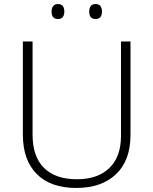

<svg xmlns="http://www.w3.org/2000/svg" viewBox="-20 -919 758 949"><path d="M625 -252Q625 -126 553.5 -58Q482 10 357 10Q230 10 161.5 -59Q93 -128 93 -254V-714H141V-254Q141 -145 197.5 -89Q254 -33 360 -33Q463 -33 520.5 -88.5Q578 -144 578 -247V-714H625ZM235 -862Q235 -879 243 -889Q251 -899 266 -899Q283 -899 290.5 -889Q298 -879 298 -862Q298 -845 290.5 -835Q283 -825 266 -825Q235 -825 235 -862ZM421 -862Q421 -879 428.5 -889Q436 -899 452 -899Q469 -899 476.5 -889Q484 -879 484 -862Q484 -845 476.5 -835Q469 -825 452 -825Q421 -825 421 -862Z"/></svg>

Font: Noto Kufi Arabic ExtraLight
Style: Regular
Weight: 200
Designer: Monotype Design Team, David Williams, Khaled Hosny
Foundry: Google LLC
Version: Version 2.109; ttfautohint (v1.8.4.7-5d5b)